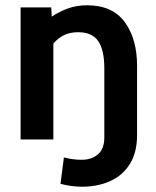

<svg xmlns="http://www.w3.org/2000/svg" viewBox="-20 -528 592 727"><path d="M499 -17Q499 49 472 92.5Q445 136 397.8 157.5Q350.5 179 290 179Q269 179 248.5 176Q228 173 209 168L222 68Q255 77 289 77Q327.5 77 351.2 56Q375 35 375 -7V-269Q375 -339 351.8 -372.5Q328.5 -406 276 -406Q244.5 -406 222 -394.8Q199.5 -383.5 182 -363V0H58V-500H174L176 -465Q202.5 -483 235.8 -495.5Q269 -508 310 -508Q406 -508 452.5 -444.2Q499 -380.5 499 -279Z"/></svg>

Font: Cabin Resolve
Style: Bold-Resolve
Weight: 700
Designer: Pablo Impallari
Foundry: Pablo Impallari. http://www.impallari.com Igino Marini. http://www.ikern.com
Version: Version 3.001